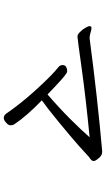

<svg xmlns="http://www.w3.org/2000/svg" viewBox="213 -830 573 1040"><g transform="rotate(90 500.0 -309.5)"><path d="M801 -576H798Q505 -550 188 -508H184Q172 -508 156 -513Q140 -518 131 -518H128Q121 -515 121 -508Q121 -501 130 -485Q139 -469 153 -455.5Q167 -442 177 -442Q187 -442 347 -464.5Q507 -487 723 -508Q687 -466 624 -403Q561 -340 491 -280Q394 -374 374 -384Q369 -387 358.5 -386Q348 -385 340 -379.5Q332 -374 332 -361Q332 -348 343 -339Q364 -323 395 -292Q517 -170 595 -56Q605 -43 618 -43Q631 -43 644 -56Q658 -67 658 -79.5Q658 -92 652 -101Q608 -167 523 -249Q559 -274 639 -339.5Q719 -405 766.5 -447Q814 -489 819.5 -495Q825 -501 829 -504Q852 -518 852 -529.5Q852 -541 830 -564Q818 -576 801 -576Z"/></g></svg>

Font: LXGW WenKai TC
Style: Regular
Weight: 400
Designer: LXGW / Fontworks Inc.
Foundry: LXGW / Fontworks Inc.
Version: Version 1.330